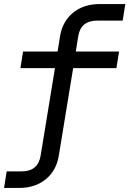

<svg xmlns="http://www.w3.org/2000/svg" viewBox="-20 -750 640 950"><path d="M0 180 13 98H87Q168 98 181 20L252 -413H81L94 -495H265L277 -570Q289 -644 341.5 -687Q394 -730 475 -730H600L587 -648H461Q379 -648 367 -570L355 -495H569L556 -413H342L271 20Q259 94 206.5 137Q154 180 73 180Z"/></svg>

Font: NKDuy Mono
Style: Italic
Weight: 400
Italic angle: -9°
Monospace: yes
Designer: NKDuy
Foundry: NKDuy
Version: Version 2.251; ttfautohint (v1.8.4.7-5d5b)